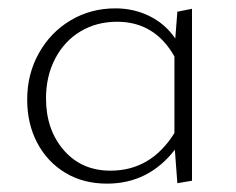

<svg xmlns="http://www.w3.org/2000/svg" viewBox="-20 -435 565 459"><path d="M439 -414V-3L404 3L398 -77Q335 4 236 4Q179 4 136 -22Q93 -48 69 -93.5Q45 -139 45 -197Q45 -258 73 -308Q101 -358 149 -386.5Q197 -415 256 -415Q300 -415 337.5 -396.5Q375 -378 399 -343L404 -407ZM397 -117V-300Q350 -383 260 -383Q211 -383 172.5 -360Q134 -337 112 -295Q90 -253 90 -200Q90 -125 132.5 -76Q175 -27 244 -27Q341 -27 397 -117Z"/></svg>

Font: Ysabeau Infant Light
Style: Regular
Weight: 300
Designer: Christian Thalmann (Catharsis Fonts)
Version: Version 0.003